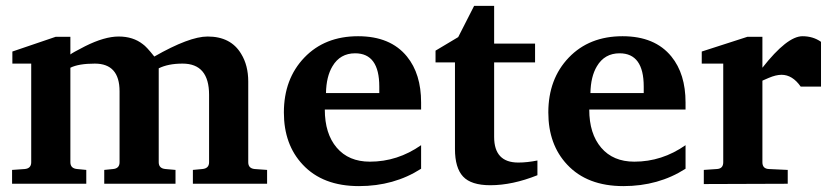

<svg xmlns="http://www.w3.org/2000/svg" viewBox="-20 -624 2818 652"><path d="M887 0H635V-47L667 -50Q690 -52 690 -73V-302Q690 -408 600 -408Q551 -408 519 -392V-73Q519 -52 542 -50L576 -47V0H334V-47L364 -50Q386 -52 386 -73V-314Q386 -408 302 -408Q247 -408 219 -394V-73Q219 -52 242 -50L273 -47V0H21V-47L64 -50Q86 -52 86 -73V-408H22V-449L169 -499H219V-439Q224 -444 269 -467Q335 -500 383 -500Q432 -500 465 -474Q477 -466 504 -432Q623 -500 685 -500Q764 -500 799 -441Q823 -402 823 -347V-73Q823 -52 845 -50L887 -47Z M1410 -51Q1318 8 1199 8Q1076 8 1008 -65Q944 -133 944 -242Q944 -356 1013.5 -428.5Q1083 -501 1196 -501Q1306 -501 1362 -432Q1410 -373 1410 -276V-252H1083Q1083 -170 1123.5 -122.5Q1164 -75 1236 -75Q1330 -75 1410 -131ZM1268 -308V-330Q1268 -443 1186 -443Q1135 -443 1109 -399Q1088 -364 1087 -308Z M1805 -29Q1720 5 1645 5Q1580 5 1552.5 -24.5Q1525 -54 1525 -118V-412H1459V-452L1536 -498L1590 -604H1658V-476H1797V-412H1658V-159Q1658 -72 1740 -72Q1770 -72 1805 -79Z M2308 -51Q2216 8 2097 8Q1974 8 1906 -65Q1842 -133 1842 -242Q1842 -356 1911.5 -428.5Q1981 -501 2094 -501Q2204 -501 2260 -432Q2308 -373 2308 -276V-252H1981Q1981 -170 2021.5 -122.5Q2062 -75 2134 -75Q2228 -75 2308 -131ZM2166 -308V-330Q2166 -443 2084 -443Q2033 -443 2007 -399Q1986 -364 1985 -308Z M2768 -330H2699Q2671 -370 2634 -370Q2615 -370 2590.5 -359.5Q2566 -349 2567 -349Q2567 -350 2569 -352V-73Q2569 -51 2591 -50L2655 -47V0L2370 1V-47L2414 -50Q2436 -51 2436 -73V-408H2363V-449L2518 -499H2569V-394Q2653 -501 2705 -501Q2741 -501 2768 -482Z"/></svg>

Font: Apparatus SIL
Style: Bold
Weight: 700
Version: Version 1.0